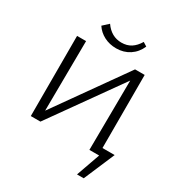

<svg xmlns="http://www.w3.org/2000/svg" viewBox="-237 -1014 1270 1365"><g transform="rotate(30 398.0 -331.5)"><path d="M109 -658H183L178 -84L585 -658H664V-58H764L656 195H601L670 0H590L595 -572L188 0H109ZM222 -807 269 -850Q322 -774 405 -774Q450 -774 483 -795Q516 -816 541 -858L573 -838Q549 -782 501.5 -751Q454 -720 393 -720Q338 -720 293.5 -743Q249 -766 222 -807Z"/></g></svg>

Font: LXGW Bright TC
Style: Regular
Weight: 400
Designer: Christian Thalmann (Catharsis Fonts)
Foundry: LXGW / Christian Thalmann (Catharsis Fonts) / Fontworks Inc.
Version: Version 5.501